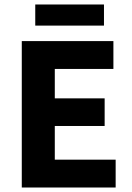

<svg xmlns="http://www.w3.org/2000/svg" viewBox="-20 -835 588 855"><path d="M77 0V-652H485V-528H224V-397H446V-274H224V-124H495V0ZM137 -721V-815H443V-721Z"/></svg>

Font: Source Sans 3
Style: Bold
Weight: 700
Designer: Paul D. Hunt
Foundry: Adobe
Version: Version 3.052;hotconv 1.1.0;makeotfexe 2.6.0